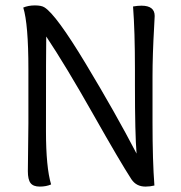

<svg xmlns="http://www.w3.org/2000/svg" viewBox="-20 -687 669 710"><path d="M485 -119Q479 -191 479 -371V-431Q479 -572 472 -663Q489 -666 503 -666Q552 -666 552 -628Q552 -622 550 -588Q544 -484 544 -404V-233Q544 -92 551 -1Q535 3 518 3Q484 3 466 -24Q425 -87 324 -265.5Q223 -444 151 -552Q150 -514 150 -203Q150 -68 169 -5Q151 3 127 3Q103 3 93 -10Q83 -23 83 -54L85 -231V-431Q85 -598 66 -659Q85 -667 109 -667Q133 -667 144 -660Q187 -634 297 -451.5Q407 -269 485 -119Z"/></svg>

Font: Overlock
Style: Regular
Weight: 400
Designer: Dario Muhafara
Foundry: Dario Manuel Muhafara
Version: Version 1.001